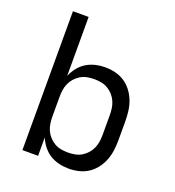

<svg xmlns="http://www.w3.org/2000/svg" viewBox="-135 -841 869 955"><g transform="rotate(20 300.0 -363.5)"><path d="M336 8Q309 8 283.5 2Q258 -4 236 -17.5Q214 -31 197.5 -52Q181 -73 171 -97V0H88V-735H171V-423Q181 -447 197.5 -468Q214 -489 236 -502.5Q258 -516 283.5 -522Q309 -528 336 -528Q363 -528 389.5 -521.5Q416 -515 438.5 -500Q461 -485 477.5 -463Q494 -441 503.5 -416Q513 -391 516.5 -364Q520 -337 520 -310V-210Q520 -183 516.5 -156Q513 -129 503.5 -104Q494 -79 477.5 -57Q461 -35 438.5 -20Q416 -5 389.5 1.5Q363 8 336 8ZM304 -66Q323 -66 341.5 -69.5Q360 -73 376 -82.5Q392 -92 404.5 -106Q417 -120 424.5 -137Q432 -154 434.5 -172.5Q437 -191 437 -210V-310Q437 -329 434.5 -347.5Q432 -366 424.5 -383Q417 -400 404.5 -414Q392 -428 376 -437.5Q360 -447 341.5 -450.5Q323 -454 304 -454Q285 -454 266.5 -450.5Q248 -447 232 -437.5Q216 -428 203.5 -414Q191 -400 183.5 -383Q176 -366 173.5 -347.5Q171 -329 171 -310V-210Q171 -191 173.5 -172.5Q176 -154 183.5 -137Q191 -120 203.5 -106Q216 -92 232 -82.5Q248 -73 266.5 -69.5Q285 -66 304 -66Z"/></g></svg>

Font: R Plex Mono
Style: Regular
Weight: 400
Monospace: yes
Designer: Belleve Invis
Foundry: Belleve Invis
Version: Version 31.8.0